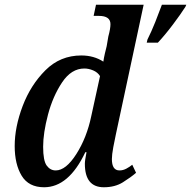

<svg xmlns="http://www.w3.org/2000/svg" viewBox="-20 -780 806 810"><path d="M166 10Q270 10 340 -138H345Q338 -103 338 -89Q338 10 418 10Q465 10 498.5 -11Q532 -32 554 -51L538 -85Q527 -76 513 -68.5Q499 -61 484 -61Q452 -61 452 -109Q452 -127 458 -159.5Q464 -192 469 -214L586 -760H385L375 -713H397Q446 -713 446 -678Q446 -659 437 -626L430 -585Q427 -574 422.5 -554.5Q418 -535 416 -520Q376 -546 323 -546Q234 -546 171.5 -483.5Q109 -421 75.5 -332.5Q42 -244 42 -164Q42 -87 71.5 -38.5Q101 10 166 10ZM215 -61Q192 -61 177 -81.5Q162 -102 162 -161Q162 -219 182.5 -296.5Q203 -374 242 -432.5Q281 -491 336 -491Q354 -491 373 -483Q392 -475 402 -459L365 -290Q346 -199 302 -130Q258 -61 215 -61ZM599 -600H646Q676 -632 709.5 -676.5Q743 -721 762 -751L766 -760H663Q651 -727 635 -687Q619 -647 602 -613Z"/></svg>

Font: Noto Serif SemiCondensed Semi
Style: Italic
Weight: 600
Width: 4
Italic angle: -12°
Designer: Monotype Design Team
Foundry: Monotype Imaging Inc.
Version: Version 1.901